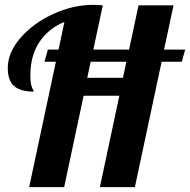

<svg xmlns="http://www.w3.org/2000/svg" viewBox="-20 -770 782 790"><path d="M728 -516 742 -566H655L694 -748H550L511 -566H364L403 -748C385.7 -749.3 372.3 -750 363 -750C308.3 -750 253.7 -737.5 199 -712.5C144.3 -687.5 99.5 -654.8 64.5 -614.5C29.5 -574.2 12 -532.7 12 -490C12 -455.3 20.8 -430.5 38.5 -415.5C56.2 -400.5 83 -393 119 -393C119 -394.3 116.7 -399.8 112 -409.5C107.3 -419.2 105 -436.3 105 -461C105 -513.7 117.2 -558.7 141.5 -596C165.8 -633.3 200.3 -661.3 245 -680L221 -566H177L163 -516H210L100 0H244L324 -376H471L391 0H535L645 -516ZM500 -516 486 -450H339L353 -516Z"/></svg>

Font: DonutKreme
Style: Regular
Weight: 400
Designer: Impallari Type
Foundry: Impallari Type
Version: Version 2.100